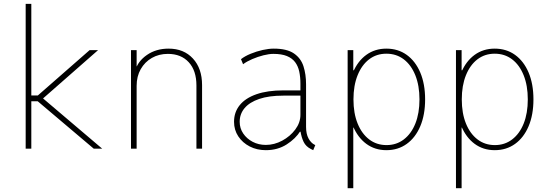

<svg xmlns="http://www.w3.org/2000/svg" viewBox="-20 -772 2852 997"><path d="M113.3 0V-752H142.6V-276.4H189.5L162.1 -263.7L445.3 -511.7H489.3L193.4 -252V-269.5L510.7 0H466.8L162.1 -257.8L189.5 -246.1H142.6V0Z M660.2 0V-511.7H689.5V-427.7H704.1L682.6 -406.2Q695.8 -454.1 743.2 -486.8Q790.5 -519.5 855.5 -519.5Q934.6 -519.5 981.9 -468Q1029.3 -416.5 1029.3 -330.1V0H1000V-328.1Q1000 -405.3 960.2 -448.7Q920.4 -492.2 851.6 -492.2Q805.2 -492.2 768.6 -471.2Q731.9 -450.2 710.7 -412.8Q689.5 -375.5 689.5 -326.2V0Z M1360.4 7.8Q1314 7.8 1276.6 -11.5Q1239.3 -30.8 1217.3 -64Q1195.3 -97.2 1195.3 -139.6Q1195.3 -189.5 1224.9 -226.1Q1254.4 -262.7 1311.8 -282.7Q1369.1 -302.7 1452.1 -302.7H1551.8V-275.4H1451.2Q1376.5 -275.4 1326.2 -258.3Q1275.9 -241.2 1250.2 -210.7Q1224.6 -180.2 1224.6 -139.6Q1224.6 -106 1242.9 -78.9Q1261.2 -51.8 1292 -35.6Q1322.8 -19.5 1360.4 -19.5Q1404.3 -19.5 1445.6 -41.7Q1486.8 -64 1513.4 -99.6Q1540 -135.3 1540 -175.8V-269.5V-274.4V-337.9Q1540 -372.1 1533.9 -400.4Q1527.8 -428.7 1512.5 -449.2Q1497.1 -469.7 1469.7 -481Q1442.4 -492.2 1399.4 -492.2Q1377.4 -492.2 1348.1 -484.9Q1318.8 -477.5 1290.3 -465.3Q1261.7 -453.1 1242.2 -438.5L1231.4 -464.8Q1251.5 -480.5 1281.7 -492.9Q1312 -505.4 1344 -512.5Q1376 -519.5 1401.4 -519.5Q1469.7 -519.5 1506.1 -494.6Q1542.5 -469.7 1555.9 -427.7Q1569.3 -385.7 1569.3 -334V-113.3Q1569.3 -76.7 1581.8 -53.5Q1594.2 -30.3 1613.3 -20.5L1617.2 -18.6L1606.4 7.8L1594.7 2Q1568.4 -11.2 1556.9 -34.7Q1545.4 -58.1 1540 -91.8L1543.9 -87.9H1532.2L1540 -91.8Q1515.1 -51.8 1468.5 -22Q1421.9 7.8 1360.4 7.8Z M1785.2 205.1V-511.7H1814.5V-407.2H1828.1L1810.5 -365.2V-161.1L1826.2 -109.4H1814.5V205.1ZM1986.3 7.8Q1926.8 7.8 1882.1 -25.1Q1837.4 -58.1 1812.7 -117.7Q1788.1 -177.2 1788.1 -257.8Q1788.1 -336.9 1812.7 -395.8Q1837.4 -454.6 1882.1 -487.1Q1926.8 -519.5 1986.3 -519.5Q2046.9 -519.5 2092 -487.1Q2137.2 -454.6 2162.4 -395.3Q2187.5 -335.9 2187.5 -255.9Q2187.5 -175.8 2162.4 -116.5Q2137.2 -57.1 2092 -24.7Q2046.9 7.8 1986.3 7.8ZM1987.3 -18.6Q2038.6 -18.6 2077.1 -48.1Q2115.7 -77.6 2137 -130.9Q2158.2 -184.1 2158.2 -255.9Q2158.2 -327.6 2136.7 -381.1Q2115.2 -434.6 2076.7 -463.9Q2038.1 -493.2 1986.3 -493.2Q1935.1 -493.2 1896.7 -463.9Q1858.4 -434.6 1836.9 -381.1Q1815.4 -327.6 1815.4 -255.9Q1815.4 -184.1 1836.9 -130.9Q1858.4 -77.6 1897 -48.1Q1935.5 -18.6 1987.3 -18.6Z M2347.7 205.1V-511.7H2377V-407.2H2390.6L2373 -365.2V-161.1L2388.7 -109.4H2377V205.1ZM2548.8 7.8Q2489.3 7.8 2444.6 -25.1Q2399.9 -58.1 2375.2 -117.7Q2350.6 -177.2 2350.6 -257.8Q2350.6 -336.9 2375.2 -395.8Q2399.9 -454.6 2444.6 -487.1Q2489.3 -519.5 2548.8 -519.5Q2609.4 -519.5 2654.5 -487.1Q2699.7 -454.6 2724.9 -395.3Q2750 -335.9 2750 -255.9Q2750 -175.8 2724.9 -116.5Q2699.7 -57.1 2654.5 -24.7Q2609.4 7.8 2548.8 7.8ZM2549.8 -18.6Q2601.1 -18.6 2639.6 -48.1Q2678.2 -77.6 2699.5 -130.9Q2720.7 -184.1 2720.7 -255.9Q2720.7 -327.6 2699.2 -381.1Q2677.7 -434.6 2639.2 -463.9Q2600.6 -493.2 2548.8 -493.2Q2497.6 -493.2 2459.2 -463.9Q2420.9 -434.6 2399.4 -381.1Q2377.9 -327.6 2377.9 -255.9Q2377.9 -184.1 2399.4 -130.9Q2420.9 -77.6 2459.5 -48.1Q2498 -18.6 2549.8 -18.6Z"/></svg>

Font: Reddit Mono ExtraLight
Style: Regular
Weight: 250
Monospace: yes
Designer: Stephen Hutchings
Foundry: Reddit
Version: Version 1.014